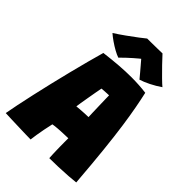

<svg xmlns="http://www.w3.org/2000/svg" viewBox="-261 -1007 1126 1126"><g transform="rotate(45 302.0 -444.0)"><path d="M211 7.5Q197 7.5 169.8 6.8Q142.5 6 110.5 5Q78.5 4 48.5 3Q18.5 2 -1.5 1Q4.5 -33 14.5 -81.8Q24.5 -130.5 37.5 -188.5Q50.5 -246.5 65.2 -308.8Q80 -371 95.5 -432.8Q111 -494.5 126 -551Q141 -607.5 154 -653Q218 -661 270.8 -665Q323.5 -669 371.5 -669Q402.5 -669 432.5 -667.2Q462.5 -665.5 493 -661.5Q503 -617.5 513.2 -563.2Q523.5 -509 534.2 -434Q545 -359 556 -254Q567 -149 578.5 -3.5Q558.5 -1 520.2 1.8Q482 4.5 440 6Q398 7.5 366 7.5Q365 -7 364.5 -22Q364 -37 363.5 -53Q363 -69 362.8 -85.5Q362.5 -102 362.5 -119.2Q362.5 -136.5 362.5 -154Q346.5 -153.5 331 -153Q315.5 -152.5 301.2 -151.8Q287 -151 275 -150Q263 -149 253.5 -147.8Q244 -146.5 238.5 -145.5Q232 -117.5 226.5 -89Q221 -60.5 217 -35.5Q213 -10.5 211 7.5ZM263.5 -319.5Q270.5 -320.5 289.5 -322Q308.5 -323.5 328.8 -324.5Q349 -325.5 358.5 -325.5Q358 -333 357.2 -359Q356.5 -385 355.5 -416Q354.5 -447 354 -471.5Q353.5 -496 353.5 -501Q347.5 -501 334.8 -500.2Q322 -499.5 310.2 -498.8Q298.5 -498 294 -497.5Q291 -482 286.2 -456.2Q281.5 -430.5 276.8 -402.5Q272 -374.5 268.2 -352Q264.5 -329.5 263.5 -319.5ZM401 -896.5Q420 -875.5 448 -846.5Q476 -817.5 502 -792Q528 -766.5 541 -756Q510 -734.5 475.5 -717.2Q441 -700 414.5 -692Q401 -708.5 387.2 -724.8Q373.5 -741 361.2 -755.5Q349 -770 340.2 -780Q331.5 -790 328.5 -793.5H345Q339 -789 327 -779.2Q315 -769.5 299.5 -755.8Q284 -742 267.2 -726.5Q250.5 -711 235.5 -695.5Q218.5 -701 195 -714Q171.5 -727 148.5 -743Q125.5 -759 109 -773.5Q139.5 -793 174.5 -818Q209.5 -843 237.8 -864.5Q266 -886 276 -894.5Q286.5 -894.5 311.5 -894.8Q336.5 -895 362.5 -895.5Q388.5 -896 401 -896.5Z"/></g></svg>

Font: Grandstander Thin Black
Style: Regular
Weight: 900
Version: Version 1.200